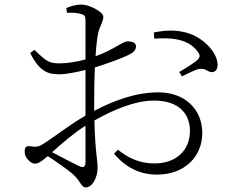

<svg xmlns="http://www.w3.org/2000/svg" viewBox="-20 -786 1040 840"><path d="M354 -77C354 -57 347 -49 325 -60C293 -75 245 -101 208 -120C253 -161 305 -205 354 -236ZM392 -348C392 -396 393 -446 395 -491C443 -506 507 -528 545 -547C565 -557 575 -568 575 -583C575 -600 557 -605 539 -605C515 -605 480 -569 398 -540C401 -585 405 -621 410 -643C417 -674 432 -690 432 -712C432 -735 370 -766 336 -766C314 -766 289 -759 270 -751L273 -730C299 -731 317 -730 334 -725C350 -721 354 -716 354 -696V-526C313 -515 277 -510 249 -509C195 -507 183 -517 131 -568L112 -554C156 -466 197 -461 242 -461C271 -461 317 -471 354 -480V-333V-280C288 -243 208 -180 170 -157C153 -146 141 -141 113 -146C93 -149 88 -141 88 -122C88 -109 92 -98 104 -86C113 -76 123 -70 133 -70C145 -70 158 -76 189 -103C228 -78 280 -41 300 -23C332 5 335 34 355 34C383 34 407 -8 407 -52C407 -87 396 -125 393 -259C473 -304 569 -346 654 -346C762 -346 811 -289 811 -213C811 -135 758 -71 655 -71C587 -71 537 -98 496 -131L479 -114C533 -48 600 -22 666 -22C790 -22 865 -103 865 -204C865 -310 786 -382 674 -382C573 -382 478 -346 392 -301ZM655 -617C726 -622 803 -618 845 -560C856 -545 856 -537 845 -525C831 -511 785 -483 764 -471L776 -452C797 -462 834 -481 850 -484C884 -490 890 -466 912 -471C927 -474 933 -489 932 -506C928 -566 856 -632 784 -646C742 -655 704 -654 653 -644Z"/></svg>

Font: Noto Serif CJK JP Light
Style: Regular
Weight: 300
Designer: Ryoko NISHIZUKA 西塚涼子 (kana & ideographs); Frank Grießhammer (Latin, Greek & Cyrillic); Wenlong ZHANG 张文龙 (bopomofo); San
Foundry: Adobe Systems Incorporated
Version: Version 1.001;PS 1.001;hotconv 16.6.54;makeotf.lib2.5.65590